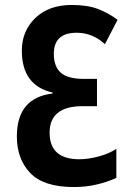

<svg xmlns="http://www.w3.org/2000/svg" viewBox="-20 -744 516 774"><path d="M68 -540Q68 -399 192 -371V-367Q48 -350 48 -194Q48 -103 102 -46.5Q156 10 278 10Q327 10 371 -0.5Q415 -11 449 -27V-144Q421 -125 378.5 -113.5Q336 -102 300 -102Q180 -102 180 -209Q180 -316 313 -316H371V-426H318Q253 -426 225 -451Q197 -476 197 -527Q197 -612 289 -612Q353 -612 403 -566L454 -664Q417 -692 374.5 -708Q332 -724 269 -724Q177 -724 122.5 -671.5Q68 -619 68 -540Z"/></svg>

Font: Noto Sans UI Condensed
Style: Bold
Weight: 700
Width: 3
Designer: Monotype Design Team
Foundry: Monotype Imaging Inc.
Version: 1.001